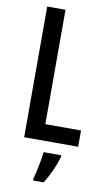

<svg xmlns="http://www.w3.org/2000/svg" viewBox="-101 -763 584 1033"><g transform="rotate(10 190.5 -246.5)"><path d="M70 0H365V-89H170V-714H70ZM283 71V61H187C183 101 168 174 158 209V221H215C242 180 269 121 283 71Z"/></g></svg>

Font: Noto Sans Arabic ExtCond Med
Style: Regular
Weight: 500
Width: 2
Designer: Monotype Design Team, Nadine Chahine, Nizar Qandah and Khaled Hosny
Foundry: Monotype Imaging Inc.
Version: Version 2.012